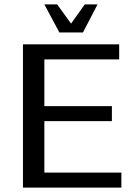

<svg xmlns="http://www.w3.org/2000/svg" viewBox="-20 -850 620 870"><path d="M530 0H84V-649H520V-581H181V-369H487V-301H181V-68H530ZM249 -703 181 -830H239L302 -743L364 -830H422L356 -703Z"/></svg>

Font: Play
Style: Regular
Weight: 400
Designer: Jonas Hecksher
Foundry: Jonas Hecksher, Playtypeª, e-types AS
Version: Version 1.002